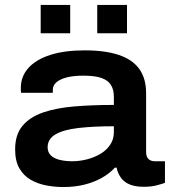

<svg xmlns="http://www.w3.org/2000/svg" viewBox="-20 -742 688 774"><path d="M235 12Q201 12 166.5 5.5Q132 -1 103.5 -17.5Q75 -34 58 -63.5Q41 -93 41 -140Q41 -199 70.5 -234.5Q100 -270 153.5 -288.5Q207 -307 280 -313Q353 -319 439 -319V-352Q439 -380 427.5 -399Q416 -418 389.5 -427.5Q363 -437 316 -437Q275 -437 247.5 -429.5Q220 -422 206.5 -409.5Q193 -397 193 -381V-368H65Q64 -373 64 -377.5Q64 -382 64 -388Q64 -434 94.5 -468Q125 -502 182.5 -520.5Q240 -539 321 -539Q404 -539 459 -520.5Q514 -502 541.5 -464Q569 -426 569 -366V-129Q569 -110 578.5 -101Q588 -92 604 -92H645V-5Q635 -1 612.5 5Q590 11 560 11Q525 11 502.5 1.5Q480 -8 467.5 -25.5Q455 -43 450 -66H443Q421 -42 389.5 -24.5Q358 -7 319.5 2.5Q281 12 235 12ZM271 -92Q302 -92 332 -100Q362 -108 386 -122.5Q410 -137 424.5 -159Q439 -181 439 -208V-233Q356 -233 296 -226Q236 -219 204 -200.5Q172 -182 172 -148Q172 -128 185 -115.5Q198 -103 220.5 -97.5Q243 -92 271 -92ZM144 -608V-722H263V-608ZM372 -608V-722H492V-608Z"/></svg>

Font: Archivo SemiExpanded SemiBold
Style: Regular
Weight: 600
Width: 6
Designer: Hector Gatti
Foundry: Omnibus-Type
Version: Version 2.001